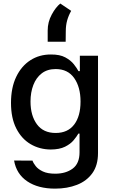

<svg xmlns="http://www.w3.org/2000/svg" viewBox="-20 -858 657 1100"><path d="M295.5 222.7Q198.2 222.7 136 180.8Q73.9 138.8 60.7 61.8L166.2 62.1Q170.8 76.3 184.7 93.9Q198.5 111.5 225.5 124.3Q252.5 137.1 296.5 137.1Q356.9 137.1 396.3 108Q435.7 78.8 435.7 14.6V-92.7H429Q419.4 -75.6 401.6 -54.3Q383.9 -33 352.5 -17.4Q321 -1.8 271 -1.4Q206.7 -1.8 155 -32.3Q103.3 -62.9 73.2 -122.2Q43 -181.5 43 -268.1Q43 -355.5 72.8 -417.6Q102.6 -479.8 154.3 -513Q206 -546.2 272 -545.8Q322.8 -546.2 354 -529.3Q385.3 -512.4 402.9 -490.1Q420.5 -467.7 429.7 -450.3H437.5V-538.7H541.5V19.2Q541.5 89.1 509.1 134.2Q476.6 179.3 420.8 201Q365.1 222.7 295.5 222.7ZM299 -96.2Q367.9 -96.2 404.7 -144Q441.4 -191.8 441.4 -276.3Q441.4 -359 405 -410.7Q368.6 -462.4 299 -462.4Q251.1 -462.4 219.1 -437.7Q187.1 -413 171 -370.9Q154.8 -328.8 154.8 -276.3Q154.8 -196 191.4 -146.1Q228 -96.2 299 -96.2ZM253.2 -619V-683.2Q253.2 -731.9 276.5 -774.7Q299.7 -817.5 325.6 -837.7L387.8 -795.8Q372.5 -768.8 364.7 -740.8Q356.9 -712.7 356.9 -678.6L356.2 -619Z"/></svg>

Font: Inter Zeller Medium
Style: Regular
Weight: 500
Designer: Rasmus Andersson; Joe Bland
Foundry: zeller
Version: Version 3.015;git-dec3a8cb1